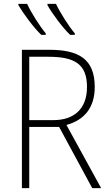

<svg xmlns="http://www.w3.org/2000/svg" viewBox="-20 -971 564 991"><path d="M269 -951H225V-944C250 -900 304 -827 342 -791H366V-799C337 -832 290 -906 269 -951ZM120 -951H75V-944C101 -900 155 -827 193 -791H216V-799C187 -833 141 -905 120 -951ZM234 -714H93V0H131V-316H285L456 0H502L323 -326C414 -351 469 -414 469 -522C469 -666 387 -714 234 -714ZM230 -678C367 -678 429 -639 429 -522C429 -408 361 -351 256 -351H131V-678Z"/></svg>

Font: Noto Sans SemiCondensed ExtraLight
Style: Regular
Weight: 200
Width: 4
Designer: Monotype Design Team
Foundry: Monotype Imaging Inc.
Version: Version 2.013